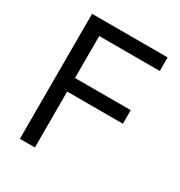

<svg xmlns="http://www.w3.org/2000/svg" viewBox="-166 -815 872 931"><g transform="rotate(30 270.0 -350.0)"><path d="M80 0H164V-313H476V-389H164V-624H503V-700H80Z"/></g></svg>

Font: Meta Space
Style: Regular
Weight: 400
Designer: Meta Pool / Florian Karsten
Foundry: Meta Pool / Florian Karsten
Version: Version 2.000;Glyphs 3.1.1 (3137)